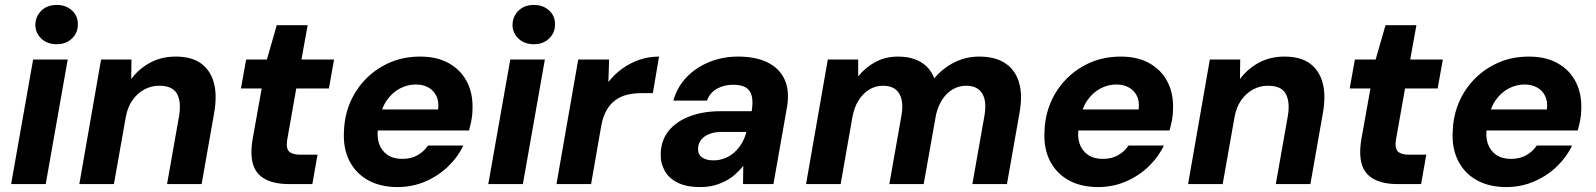

<svg xmlns="http://www.w3.org/2000/svg" viewBox="-20 -745 6458 777"><path d="M25 0 114 -504H254L165 0ZM210 -566Q171 -566 147 -589Q123 -612 123 -645Q124 -679 147.5 -702Q171 -725 210 -725Q247 -725 271.5 -702.5Q296 -680 295 -645Q295 -612 271 -589Q247 -566 210 -566Z M301 0 389 -504H512L511 -425Q541 -466 587 -491Q633 -516 691 -516Q756 -516 794 -488Q832 -460 845.5 -410Q859 -360 847 -290L796 0H656L705 -277Q714 -334 696 -366Q678 -398 624 -398Q592 -398 564 -383Q536 -368 516 -339.5Q496 -311 489 -271L441 0Z M1151 0Q1091 0 1054 -19.5Q1017 -39 1004.5 -78.5Q992 -118 1002 -180L1039 -387H955L976 -504H1060L1100 -643H1225L1200 -504H1332L1311 -387H1179L1142 -178Q1137 -144 1150.5 -131.5Q1164 -119 1195 -119H1265L1244 0Z M1589 12Q1519 12 1469 -16Q1419 -44 1393.5 -95Q1368 -146 1372 -214Q1374 -277 1397.5 -331.5Q1421 -386 1462.5 -427.5Q1504 -469 1559 -492.5Q1614 -516 1681 -516Q1750 -516 1798.5 -488Q1847 -460 1871 -411.5Q1895 -363 1892 -300Q1892 -279 1887.5 -257Q1883 -235 1878 -217H1470L1485 -302H1753Q1757 -334 1746 -356.5Q1735 -379 1713.5 -391Q1692 -403 1663 -403Q1629 -403 1598.5 -387Q1568 -371 1546 -340Q1524 -309 1516 -261L1511 -232Q1504 -194 1513.5 -165Q1523 -136 1547 -119Q1571 -102 1608 -102Q1644 -102 1670 -117Q1696 -132 1712 -156H1855Q1832 -108 1792 -70Q1752 -32 1700 -10Q1648 12 1589 12Z M1956 0 2045 -504H2185L2096 0ZM2141 -566Q2102 -566 2078 -589Q2054 -612 2054 -645Q2055 -679 2078.5 -702Q2102 -725 2141 -725Q2178 -725 2202.5 -702.5Q2227 -680 2226 -645Q2226 -612 2202 -589Q2178 -566 2141 -566Z M2232 0 2320 -504H2445L2442 -413Q2467 -445 2498.5 -467.5Q2530 -490 2567.5 -503Q2605 -516 2647 -516L2622 -368H2574Q2544 -368 2517.5 -361.5Q2491 -355 2470 -339.5Q2449 -324 2434.5 -298.5Q2420 -273 2413 -235L2372 0Z M2814 12Q2757 12 2721 -6.5Q2685 -25 2668.5 -56.5Q2652 -88 2654 -126Q2656 -178 2686 -215.5Q2716 -253 2770.5 -274Q2825 -295 2898 -295H3022Q3028 -332 3022.5 -355.5Q3017 -379 2999 -390.5Q2981 -402 2947 -402Q2910 -402 2881.5 -386Q2853 -370 2841 -338H2705Q2720 -392 2757.5 -431.5Q2795 -471 2849 -493.5Q2903 -516 2967 -516Q3039 -516 3087 -492Q3135 -468 3155.5 -422.5Q3176 -377 3165 -312L3110 0H2987L2988 -74Q2974 -56 2956 -40Q2938 -24 2916 -12.5Q2894 -1 2869 5.5Q2844 12 2814 12ZM2867 -96Q2891 -96 2913 -104.5Q2935 -113 2952.5 -129Q2970 -145 2982 -165.5Q2994 -186 3000 -209V-211H2900Q2871 -211 2850 -202.5Q2829 -194 2817.5 -179.5Q2806 -165 2805 -145Q2804 -120 2821 -108Q2838 -96 2867 -96Z M3242 0 3330 -504H3453V-436Q3482 -472 3522.5 -494Q3563 -516 3614 -516Q3651 -516 3680 -506Q3709 -496 3729.5 -476.5Q3750 -457 3761 -428Q3795 -469 3842 -492.5Q3889 -516 3942 -516Q4007 -516 4047.5 -489.5Q4088 -463 4103.5 -412.5Q4119 -362 4106 -289L4055 0H3915L3964 -277Q3974 -335 3955 -366.5Q3936 -398 3890 -398Q3861 -398 3836.5 -384Q3812 -370 3794.5 -344Q3777 -318 3768 -281L3718 0H3579L3628 -277Q3638 -335 3619 -366.5Q3600 -398 3553 -398Q3523 -398 3497.5 -382.5Q3472 -367 3454 -338Q3436 -309 3429 -268L3382 0Z M4424 12Q4354 12 4304 -16Q4254 -44 4228.5 -95Q4203 -146 4207 -214Q4209 -277 4232.5 -331.5Q4256 -386 4297.5 -427.5Q4339 -469 4394 -492.5Q4449 -516 4516 -516Q4585 -516 4633.5 -488Q4682 -460 4706 -411.5Q4730 -363 4727 -300Q4727 -279 4722.5 -257Q4718 -235 4713 -217H4305L4320 -302H4588Q4592 -334 4581 -356.5Q4570 -379 4548.5 -391Q4527 -403 4498 -403Q4464 -403 4433.5 -387Q4403 -371 4381 -340Q4359 -309 4351 -261L4346 -232Q4339 -194 4348.5 -165Q4358 -136 4382 -119Q4406 -102 4443 -102Q4479 -102 4505 -117Q4531 -132 4547 -156H4690Q4667 -108 4627 -70Q4587 -32 4535 -10Q4483 12 4424 12Z M4788 0 4876 -504H4999L4998 -425Q5028 -466 5074 -491Q5120 -516 5178 -516Q5243 -516 5281 -488Q5319 -460 5332.5 -410Q5346 -360 5334 -290L5283 0H5143L5192 -277Q5201 -334 5183 -366Q5165 -398 5111 -398Q5079 -398 5051 -383Q5023 -368 5003 -339.5Q4983 -311 4976 -271L4928 0Z M5638 0Q5578 0 5541 -19.5Q5504 -39 5491.5 -78.5Q5479 -118 5489 -180L5526 -387H5442L5463 -504H5547L5587 -643H5712L5687 -504H5819L5798 -387H5666L5629 -178Q5624 -144 5637.5 -131.5Q5651 -119 5682 -119H5752L5731 0Z M6076 12Q6006 12 5956 -16Q5906 -44 5880.5 -95Q5855 -146 5859 -214Q5861 -277 5884.5 -331.5Q5908 -386 5949.5 -427.5Q5991 -469 6046 -492.5Q6101 -516 6168 -516Q6237 -516 6285.5 -488Q6334 -460 6358 -411.5Q6382 -363 6379 -300Q6379 -279 6374.5 -257Q6370 -235 6365 -217H5957L5972 -302H6240Q6244 -334 6233 -356.5Q6222 -379 6200.5 -391Q6179 -403 6150 -403Q6116 -403 6085.5 -387Q6055 -371 6033 -340Q6011 -309 6003 -261L5998 -232Q5991 -194 6000.5 -165Q6010 -136 6034 -119Q6058 -102 6095 -102Q6131 -102 6157 -117Q6183 -132 6199 -156H6342Q6319 -108 6279 -70Q6239 -32 6187 -10Q6135 12 6076 12Z"/></svg>

Font: DM Sans ExtraBold
Style: Italic
Weight: 800
Italic angle: -10°
Designer: Colophon Foundry, Jonny Pinhorn
Foundry: Colophon Foundry
Version: Version 4.004;gftools[0.9.30]